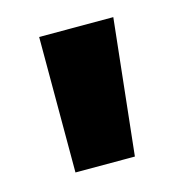

<svg xmlns="http://www.w3.org/2000/svg" viewBox="-57 -727 362 387"><g transform="rotate(-15 124.0 -533.5)"><path d="M210.9 -674.8 180.2 -392.1H56.2V-674.8Z"/></g></svg>

Font: Human Sans Black
Style: Regular
Weight: 800
Designer: Tim Radville
Foundry: Continuum
Version: Version 1.000;FEAKit 1.0